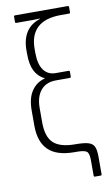

<svg xmlns="http://www.w3.org/2000/svg" viewBox="-91 -729 512 904"><g transform="rotate(-10 164.5 -276.5)"><path d="M287 130Q282 130 282 124V50Q282 18 271 9Q260 0 223 0H213Q128 0 88 -39Q48 -78 48 -155V-229Q48 -287 71.5 -321.5Q95 -356 135 -366V-367Q104 -382 88.5 -412.5Q73 -443 73 -493V-512Q73 -564 95 -598Q117 -632 161 -646V-648Q147 -647 132.5 -647Q118 -647 103 -647H48Q43 -647 43 -652V-677Q43 -683 48 -683H300Q306 -683 306 -677V-652Q306 -647 301 -647H262Q186 -647 149 -612.5Q112 -578 112 -512V-492Q112 -438 132.5 -410Q153 -382 190 -382H251Q254 -382 255.5 -381Q257 -380 257 -376V-354Q257 -351 255.5 -349.5Q254 -348 251 -348H185Q138 -348 112.5 -317.5Q87 -287 87 -233V-164Q87 -95 119 -65.5Q151 -36 222 -36Q263 -36 284 -30Q305 -24 312.5 -8Q320 8 320 40V124Q320 130 315 130Z"/></g></svg>

Font: Sofia Sans Condensed ExtraLight
Style: Regular
Weight: 250
Version: Version 4.100